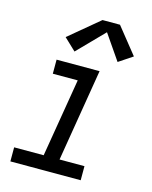

<svg xmlns="http://www.w3.org/2000/svg" viewBox="-116 -847 732 923"><g transform="rotate(15 250.0 -385.5)"><path d="M26 0V-70H173L238 -460H114V-530H328L252 -70H376V0ZM187 -590 128 -646 278 -771H365L469 -641L400 -595L314 -720Z"/></g></svg>

Font: Iosevka Slab Oblique
Style: Regular
Weight: 400
Italic angle: -9°
Monospace: yes
Designer: Belleve Invis
Foundry: Belleve Invis
Version: Version 11.1.1; ttfautohint (v1.8.3)